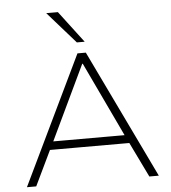

<svg xmlns="http://www.w3.org/2000/svg" viewBox="-61 -994 934 1050"><g transform="rotate(-5 406.0 -469.5)"><path d="M44 0 383 -705H429L768 0H716L617 -204L649 -192H161L193 -204L95 0ZM404 -646 205 -228 179 -237H631L605 -228L407 -646ZM385 -765 232 -939H296L428 -765Z"/></g></svg>

Font: Nunito Sans 10pt SemiExpanded ExtraLight
Style: Regular
Weight: 250
Width: 6
Designer: Vernon Adams
Foundry: Vernon Adams
Version: Version 3.101;gftools[0.9.27]